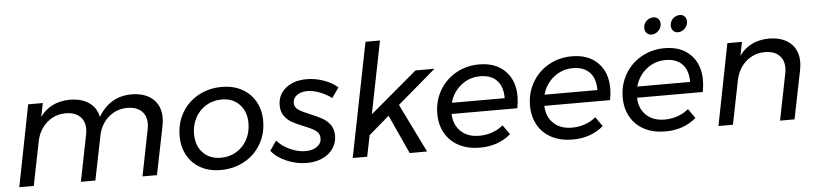

<svg xmlns="http://www.w3.org/2000/svg" viewBox="-44 -989 5290 1242"><g transform="rotate(-5 2600.5 -368.0)"><path d="M1002 -367Q1002 -341 996 -312L933 0H839L899 -301Q903 -318 903 -338Q903 -390 870.5 -420Q838 -450 779 -450Q712 -450 661.5 -408.5Q611 -367 593 -297L533 0H439L499 -301Q503 -318 503 -338Q503 -390 470.5 -420Q438 -450 379 -450Q309 -450 257 -404.5Q205 -359 190 -284L133 0H39L143 -529H238L220 -440Q286 -533 411 -535Q489 -535 537.5 -501.5Q586 -468 598 -407Q672 -533 811 -535Q901 -535 951.5 -490Q1002 -445 1002 -367Z M1648 -291Q1648 -206 1608.5 -139Q1569 -72 1500.5 -34.5Q1432 3 1347 3Q1273 3 1217.5 -27.5Q1162 -58 1131.5 -113Q1101 -168 1101 -239Q1101 -323 1140 -390Q1179 -457 1247.5 -494.5Q1316 -532 1401 -532Q1474 -532 1530 -501.5Q1586 -471 1617 -416Q1648 -361 1648 -291ZM1195 -243Q1195 -168 1239 -122Q1283 -76 1355 -76Q1411 -76 1455.5 -102.5Q1500 -129 1526 -176.5Q1552 -224 1552 -284Q1552 -358 1508.5 -404.5Q1465 -451 1393 -451Q1337 -451 1292 -424.5Q1247 -398 1221 -350.5Q1195 -303 1195 -243Z M1677 -93 1720 -156Q1751 -119 1803 -95Q1855 -71 1905 -71Q1950 -71 1979 -91.5Q2008 -112 2008 -146Q2008 -177 1983 -195Q1958 -213 1906 -233Q1859 -252 1831 -268Q1803 -284 1783 -311.5Q1763 -339 1763 -380Q1763 -449 1815 -491.5Q1867 -534 1951 -534Q2008 -534 2062 -514.5Q2116 -495 2152 -463L2106 -398Q2072 -424 2029 -440.5Q1986 -457 1949 -457Q1908 -457 1881.5 -438Q1855 -419 1855 -388Q1855 -360 1880 -343Q1905 -326 1955 -306Q2001 -287 2031 -270.5Q2061 -254 2082 -225.5Q2103 -197 2103 -155Q2103 -108 2078 -71.5Q2053 -35 2008.5 -14.5Q1964 6 1907 6Q1839 6 1775 -21.5Q1711 -49 1677 -93Z M2781 -529 2532 -316 2687 0H2574L2459 -252L2326 -138L2298 0H2204L2352 -742H2446L2352 -271L2658 -529Z M3301 -304Q3301 -270 3293 -228H2866Q2869 -156 2913.5 -114Q2958 -72 3033 -72Q3077 -72 3117 -86Q3157 -100 3188 -126L3231 -65Q3150 5 3030 5Q2953 5 2895 -25Q2837 -55 2805.5 -110Q2774 -165 2774 -237Q2774 -320 2813 -387.5Q2852 -455 2920 -493.5Q2988 -532 3071 -532Q3178 -532 3239.5 -470Q3301 -408 3301 -304ZM3071 -455Q3001 -455 2947 -412Q2893 -369 2874 -300H3217Q3218 -374 3180 -414.5Q3142 -455 3071 -455Z M3903 -304Q3903 -270 3895 -228H3468Q3471 -156 3515.5 -114Q3560 -72 3635 -72Q3679 -72 3719 -86Q3759 -100 3790 -126L3833 -65Q3752 5 3632 5Q3555 5 3497 -25Q3439 -55 3407.5 -110Q3376 -165 3376 -237Q3376 -320 3415 -387.5Q3454 -455 3522 -493.5Q3590 -532 3673 -532Q3780 -532 3841.5 -470Q3903 -408 3903 -304ZM3673 -455Q3603 -455 3549 -412Q3495 -369 3476 -300H3819Q3820 -374 3782 -414.5Q3744 -455 3673 -455Z M4505 -304Q4505 -270 4497 -228H4070Q4073 -156 4117.5 -114Q4162 -72 4237 -72Q4281 -72 4321 -86Q4361 -100 4392 -126L4435 -65Q4354 5 4234 5Q4157 5 4099 -25Q4041 -55 4009.5 -110Q3978 -165 3978 -237Q3978 -320 4017 -387.5Q4056 -455 4124 -493.5Q4192 -532 4275 -532Q4382 -532 4443.5 -470Q4505 -408 4505 -304ZM4275 -455Q4205 -455 4151 -412Q4097 -369 4078 -300H4421Q4422 -374 4384 -414.5Q4346 -455 4275 -455ZM4264 -691Q4264 -666 4244.5 -646.5Q4225 -627 4200 -627Q4181 -627 4168.5 -640Q4156 -653 4156 -673Q4156 -700 4175 -718.5Q4194 -737 4221 -737Q4240 -737 4252 -724Q4264 -711 4264 -691ZM4435 -691Q4435 -666 4416 -646.5Q4397 -627 4372 -627Q4353 -627 4340.5 -640Q4328 -653 4328 -673Q4328 -700 4347 -718.5Q4366 -737 4393 -737Q4412 -737 4423.5 -724.5Q4435 -712 4435 -691Z M5142 -367Q5142 -341 5136 -312L5073 0H4979L5039 -301Q5043 -318 5043 -338Q5043 -390 5010.5 -420Q4978 -450 4919 -450Q4849 -450 4797.5 -405Q4746 -360 4730 -284L4673 0H4579L4683 -529H4778L4760 -440Q4826 -533 4951 -535Q5041 -535 5091.5 -490Q5142 -445 5142 -367Z"/></g></svg>

Font: Gontserrat
Style: Italic
Weight: 400
Italic angle: -11.3°
Designer: Julieta Ulanovsky
Foundry: Julieta Ulanovsky
Version: Version 6.001